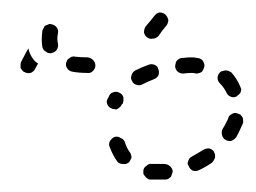

<svg xmlns="http://www.w3.org/2000/svg" viewBox="-20 -276 410 308"><path d="M245 12Q248 12 250 11Q252 9 254 8Q255 6 256 3Q257 1 257 -2Q256 -7 252 -10Q248 -13 243 -13Q238 -13 232 -13Q228 -13 224 -13Q219 -14 215 -10Q210 -7 210 -2Q210 1 210 3Q211 5 213 7Q214 9 216 10Q218 12 221 12Q226 12 232 12Q239 12 245 12ZM323 -19Q324 -21 325 -23Q325 -26 325 -28Q324 -31 323 -33Q320 -37 315 -38Q310 -38 305 -35Q297 -30 288 -25Q286 -24 284 -22Q283 -20 282 -18Q281 -16 281 -13Q282 -11 283 -9Q285 -4 290 -2Q295 -1 299 -3Q310 -8 320 -15Q322 -17 323 -19ZM177 -13Q182 -12 186 -15Q188 -16 189 -19Q190 -21 191 -23Q191 -26 190 -28Q190 -30 188 -32Q183 -39 180 -49Q178 -53 173 -55Q168 -58 163 -56Q161 -55 159 -53Q157 -51 156 -49Q155 -47 155 -44Q155 -42 156 -40Q161 -27 168 -17Q171 -13 177 -13ZM370 -79Q370 -81 370 -83Q370 -86 369 -88Q367 -90 366 -92Q364 -93 361 -94Q356 -96 352 -93Q347 -91 346 -86Q345 -83 343 -80Q341 -75 337 -69Q335 -65 336 -60Q337 -55 341 -52Q346 -49 351 -50Q356 -52 359 -56Q363 -63 366 -70Q368 -74 370 -79ZM152 -109Q154 -104 159 -102Q161 -101 163 -101Q166 -100 168 -101Q170 -102 172 -104Q174 -105 175 -108Q176 -109 177 -110Q178 -113 178 -115Q178 -117 178 -120Q177 -122 176 -124Q174 -126 172 -127Q167 -130 162 -128Q157 -127 155 -122Q154 -120 153 -118Q150 -114 152 -109ZM347 -162Q345 -163 342 -163Q340 -163 337 -162Q335 -162 333 -160Q329 -156 329 -151Q329 -146 333 -142Q339 -136 343 -128Q345 -123 350 -121Q354 -119 359 -121Q361 -123 363 -124Q365 -126 366 -128Q367 -131 367 -133Q366 -136 365 -138Q360 -150 351 -160Q349 -161 347 -162ZM191 -155Q189 -150 192 -146Q194 -141 199 -140Q204 -138 209 -141Q217 -145 227 -149Q232 -151 234 -155Q236 -160 234 -165Q233 -170 228 -172Q223 -174 218 -172Q207 -168 197 -163Q192 -160 191 -155ZM273 -183Q270 -183 268 -182Q266 -181 264 -179Q262 -177 262 -175Q261 -172 261 -170Q261 -165 265 -161Q269 -158 274 -158Q281 -159 288 -159Q292 -159 294 -158Q300 -158 304 -161Q307 -165 308 -170Q308 -175 305 -179Q301 -183 296 -183Q292 -184 288 -184Q280 -184 273 -183ZM32 -183Q35 -178 41 -174L36 -165Q34 -161 29 -159Q24 -158 20 -160Q17 -161 16 -163Q14 -165 13 -167Q13 -170 13 -172Q13 -175 14 -177L24 -196Q25 -197 25 -197Q25 -198 26 -198Q26 -197 26 -196Q28 -189 32 -183ZM129 -162Q133 -166 133 -171Q133 -176 129 -180Q126 -183 121 -184Q110 -184 101 -185Q98 -186 96 -185Q94 -185 92 -183Q90 -182 88 -180Q87 -178 86 -175Q85 -170 88 -166Q91 -162 96 -161Q107 -159 120 -159Q125 -158 129 -162ZM50 -196Q52 -194 54 -193Q56 -191 58 -191Q61 -190 63 -191Q68 -192 71 -196Q74 -201 73 -206Q71 -213 73 -223Q74 -228 71 -232Q68 -236 63 -237Q60 -238 58 -237Q55 -236 53 -235Q51 -234 50 -231Q49 -229 48 -227Q46 -212 48 -200Q49 -198 50 -196ZM211 -224Q212 -219 216 -216Q220 -213 225 -214Q230 -214 234 -218Q240 -227 247 -235Q250 -239 250 -244Q249 -249 245 -253Q241 -256 236 -256Q231 -255 228 -251Q221 -242 214 -234Q211 -230 211 -224Z"/></svg>

Font: FRB American Cursive Guidelines Dashed
Style: Italic
Weight: 400
Italic angle: -25°
Version: Version 2.0;Modular Font Editor K font №1